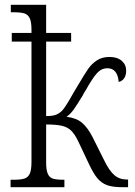

<svg xmlns="http://www.w3.org/2000/svg" viewBox="-20 -779 563 799"><path d="M24 -31H38Q67 -31 82 -36Q97 -41 104 -56.5Q111 -72 111 -105V-606H29V-642H111V-656Q111 -688 103.5 -703.5Q96 -719 80.5 -723.5Q65 -728 35 -728H25V-759H172V-642H276V-606H172V-296Q199 -296 213 -301.5Q227 -307 239 -319Q253 -334 287 -395Q296 -409 305 -425Q332 -471 347 -492.5Q362 -514 383.5 -528Q405 -542 436 -542Q468 -542 486.5 -526Q505 -510 505 -485Q505 -465 496.5 -453Q488 -441 474 -438Q469 -495 427 -495Q402 -495 383.5 -474.5Q365 -454 337 -404Q335 -400 331.5 -395Q328 -390 325 -383Q300 -342 286.5 -323Q273 -304 257 -293Q298 -288 321.5 -268Q345 -248 366 -207L412 -115Q434 -69 455.5 -50.5Q477 -32 507 -32H513V0H490Q449 0 425.5 -8.5Q402 -17 385 -37.5Q368 -58 349 -99L305 -192Q291 -221 276 -235.5Q261 -250 237.5 -255.5Q214 -261 172 -261V-103Q172 -71 179 -55.5Q186 -40 200.5 -35.5Q215 -31 244 -31H248V0H24Z"/></svg>

Font: Noto Serif NarrowLight
Style: Regular
Weight: 300
Width: 4
Designer: Monotype Design Team
Foundry: Monotype Imaging Inc.
Version: Version 1.001